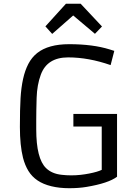

<svg xmlns="http://www.w3.org/2000/svg" viewBox="-20 -992 706 1022"><path d="M568.8 -645.5Q451.2 -686.5 342.8 -686.5Q231 -686.5 197.3 -594.7Q177.2 -540.5 175 -471.4Q172.9 -402.3 172.9 -352.1V-303.7Q172.9 -147.9 225.1 -97.2Q256.3 -66.9 308.6 -61.5Q333 -58.6 358.9 -58.6Q384.8 -58.6 408.9 -61.3Q433.1 -64 455.1 -68.4Q499.5 -77.1 521.5 -87.9V-318.4H370.6V-385.7H603V-51.3Q557.1 -16.6 440.4 2.9Q399.9 9.8 348.1 9.8Q296.4 9.8 253.2 -0.7Q210 -11.2 179.9 -31.5Q149.9 -51.8 131.3 -82Q112.8 -112.3 102.5 -151.9Q85.9 -218.3 85.9 -315.7Q85.9 -413.1 89.4 -469.5Q92.8 -525.9 102.8 -571.5Q112.8 -617.2 130.9 -651.9Q148.9 -686.5 178.2 -710Q237.8 -756.8 348.1 -756.8Q474.1 -756.8 563.5 -729L588.4 -721.2ZM221.7 -851.6 331.1 -972.2H409.2L522.9 -851.1L485.4 -812L369.6 -909.7L257.8 -811.5Z"/></svg>

Font: Armata
Style: Regular
Weight: 400
Designer: Viktoriya Grabowska
Foundry: Viktoriya Grabowska
Version: Version 1.002